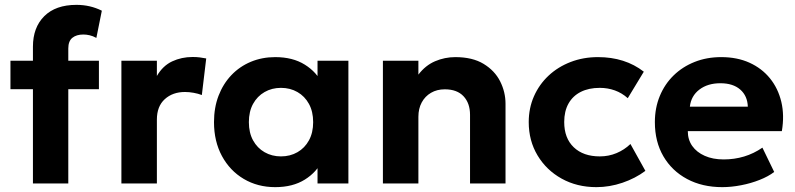

<svg xmlns="http://www.w3.org/2000/svg" viewBox="-20 -755 3272 790"><path d="M115.5 0V-563Q115.5 -642 162.2 -688.5Q209 -735 294.5 -735Q323 -735 349 -729Q375 -723 399 -711L376.5 -599Q362 -607 348.5 -610Q335 -613 323 -613Q294.5 -613 277.8 -599.5Q261 -586 261 -555.5V-505H387V-388H261V0ZM23 -388V-505H130V-388Z M479.5 0V-505H625.5V-442.5Q650 -484.5 688.5 -502.5Q727 -520.5 772.5 -520.5Q788.5 -520.5 802 -518.8Q815.5 -517 828.5 -514.5L810.5 -364Q794.5 -370 776.5 -373.2Q758.5 -376.5 741 -376.5Q690.5 -376.5 658 -347Q625.5 -317.5 625.5 -263V0Z M1112.5 15Q1040 15 983 -18.8Q926 -52.5 893.2 -113Q860.5 -173.5 860.5 -252.5Q860.5 -312 879.2 -361Q898 -410 932 -445.8Q966 -481.5 1012.2 -500.8Q1058.5 -520 1112.5 -520Q1184.5 -520 1234.2 -489Q1284 -458 1307 -408L1286.5 -376.5V-505H1413.5V0H1286.5V-128.5L1307 -97Q1284 -47 1234.2 -16Q1184.5 15 1112.5 15ZM1136 -111.5Q1174 -111.5 1204 -128.8Q1234 -146 1251.2 -177.5Q1268.5 -209 1268.5 -252.5Q1268.5 -296 1251.2 -327.5Q1234 -359 1204 -376.2Q1174 -393.5 1136 -393.5Q1098.5 -393.5 1068.5 -376.2Q1038.5 -359 1021.2 -327.5Q1004 -296 1004 -252.5Q1004 -209 1021.2 -177.5Q1038.5 -146 1068.5 -128.8Q1098.5 -111.5 1136 -111.5Z M1555.5 0V-505H1701.5V-448Q1730.5 -486 1770.2 -503Q1810 -520 1853.5 -520Q1924 -520 1969.8 -492.2Q2015.5 -464.5 2037.8 -420.5Q2060 -376.5 2060 -328V0H1914V-282.5Q1914 -330.5 1887.2 -359Q1860.5 -387.5 1810 -387.5Q1778 -387.5 1753.5 -373.2Q1729 -359 1715.2 -333.5Q1701.5 -308 1701.5 -274.5V0Z M2434 15Q2354 15 2291 -20Q2228 -55 2191.8 -115.5Q2155.5 -176 2155.5 -252.5Q2155.5 -310 2177 -358.8Q2198.5 -407.5 2237.2 -443.8Q2276 -480 2328 -500Q2380 -520 2440.5 -520Q2496 -520 2543.2 -505Q2590.5 -490 2629 -460L2563 -351Q2539 -372.5 2509.8 -383Q2480.5 -393.5 2448 -393.5Q2402.5 -393.5 2369.8 -377Q2337 -360.5 2319.2 -329Q2301.5 -297.5 2301.5 -253Q2301.5 -186.5 2340.8 -149Q2380 -111.5 2448 -111.5Q2484.5 -111.5 2516.8 -125Q2549 -138.5 2574 -162.5L2635.5 -52Q2594 -21 2541 -3Q2488 15 2434 15Z M2952 15Q2869.5 15 2807 -18.5Q2744.5 -52 2709.5 -112Q2674.5 -172 2674.5 -252.5Q2674.5 -311 2694.8 -360Q2715 -409 2751.8 -444.8Q2788.5 -480.5 2838.2 -500.2Q2888 -520 2947.5 -520Q3013 -520 3063.8 -497Q3114.5 -474 3148 -432.8Q3181.5 -391.5 3194.8 -336Q3208 -280.5 3197 -215.5H2810Q2810 -180.5 2828.2 -154.5Q2846.5 -128.5 2879.8 -113.8Q2913 -99 2957.5 -99Q3001.5 -99 3041.5 -111Q3081.5 -123 3117 -147.5L3165.5 -47.5Q3141.5 -29 3105.5 -14.8Q3069.5 -0.5 3029.2 7.2Q2989 15 2952 15ZM2818.5 -316H3057Q3055.5 -360.5 3025.8 -386.5Q2996 -412.5 2944 -412.5Q2892 -412.5 2857.8 -386.5Q2823.5 -360.5 2818.5 -316Z"/></svg>

Font: Geologica Cursive SemiBold
Style: Regular
Weight: 600
Designer: Sindre Bremnes, Frode Helland
Foundry: Monokrom Skriftforlag AS
Version: Version 1.010;gftools[0.9.28]